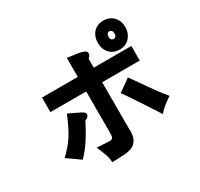

<svg xmlns="http://www.w3.org/2000/svg" viewBox="-176 -1007 1352 1301"><g transform="rotate(-30 500.0 -356.0)"><path d="M884 -674Q884 -650 876 -629.5Q868 -609 854 -593.5Q840 -578 820.5 -569.5Q801 -561 779 -561Q728 -561 698.5 -592Q669 -623 669 -674Q669 -724 698 -755.5Q727 -787 776 -787Q824 -787 854 -755.5Q884 -724 884 -674ZM799 -674Q799 -688 792.5 -695.5Q786 -703 776 -704Q767 -705 759.5 -697Q752 -689 752 -674Q752 -658 759 -651Q766 -644 775 -644Q786 -644 792.5 -652Q799 -660 799 -674ZM910 -121Q890 -107 876.5 -97.5Q863 -88 852 -79Q841 -70 831 -60Q821 -50 809 -37Q788 -70 764.5 -106Q741 -142 718 -177Q695 -212 673.5 -244Q652 -276 633 -302L728 -370Q774 -307 817 -244Q860 -181 910 -121ZM561 -429V-77Q565 -15 550 15Q535 45 506.5 57.5Q478 70 438 71Q398 72 350 75Q349 59 346.5 45.5Q344 32 339 17Q334 2 326.5 -17.5Q319 -37 307 -64L386 -59Q403 -58 413 -59Q423 -60 428 -65.5Q433 -71 434.5 -83Q436 -95 436 -117V-429H156V-543H436V-692Q469 -687 496 -683.5Q523 -680 541.5 -675.5Q560 -671 570 -664Q580 -657 580 -646Q580 -636 575.5 -629Q571 -622 561 -612V-543H855V-429ZM331 -259Q305 -204 267.5 -145Q230 -86 184 -40Q160 -58 135 -75.5Q110 -93 84 -111Q113 -139 135 -164.5Q157 -190 175.5 -218.5Q194 -247 211 -282Q228 -317 248 -365Q302 -340 334 -323.5Q366 -307 364 -292Q361 -276 348.5 -269.5Q336 -263 331 -259Z"/></g></svg>

Font: D2Coding ligature
Style: Bold
Weight: 700
Monospace: yes
Designer: Yong-Rak Park; Jeong-Hwan Yoon; Sang-Min Lee;
Foundry: NHN Corporation
Version: Version 1.3.2; Build 20180524